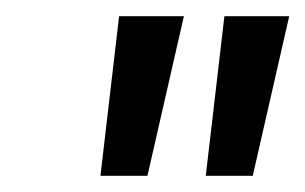

<svg xmlns="http://www.w3.org/2000/svg" viewBox="-20 -775 377 237"><path d="M234 -558 257 -755H337L292 -558ZM104 -558 127 -755H207L162 -558Z"/></svg>

Font: DeepMind Sans
Style: Italic
Weight: 400
Italic angle: -10°
Designer: Jonny Pinhorn / Modifications: Colophon Foundry
Foundry: Colophon Foundry
Version: Version 1.002; ttfautohint (v1.8.2)